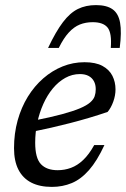

<svg xmlns="http://www.w3.org/2000/svg" viewBox="-20 -723 494 753"><path d="M293.5 -432.5Q263 -432.5 236 -417.5Q209 -402.5 187.2 -376.2Q165.5 -350 150 -315.5Q134.5 -281 126.2 -242Q118 -203 118 -163.5Q118 -103 140.5 -79.2Q163 -55.5 206 -55.5Q233.5 -55.5 258.5 -64.8Q283.5 -74 306.2 -95.5Q329 -117 349.5 -154H389.5Q360.5 -91.5 329 -55.8Q297.5 -20 261.5 -5Q225.5 10 183.5 10Q135.5 10 102.5 -7Q69.5 -24 52.2 -57.8Q35 -91.5 35 -142Q35 -199.5 49.2 -250.8Q63.5 -302 89.2 -343.8Q115 -385.5 149.8 -415.8Q184.5 -446 225.5 -462.5Q266.5 -479 311.5 -479Q355 -479 381.8 -464.5Q408.5 -450 420.8 -425.8Q433 -401.5 433 -372.5Q433 -348.5 424.2 -324.2Q415.5 -300 402 -284Q365.5 -271.5 328.2 -260.5Q291 -249.5 254 -240Q217 -230.5 180.8 -222.2Q144.5 -214 110 -207L112.5 -250Q178.5 -263 222.8 -275Q267 -287 293.5 -298.2Q320 -309.5 333.5 -321.2Q347 -333 351.2 -345.5Q355.5 -358 355.5 -373Q355.5 -391 348.5 -404.2Q341.5 -417.5 327.8 -425Q314 -432.5 293.5 -432.5ZM343.5 -636Q316 -636 293 -626.8Q270 -617.5 249.8 -595.5Q229.5 -573.5 210.5 -535H168.5Q199 -599.5 226.8 -636Q254.5 -672.5 285.5 -687.8Q316.5 -703 356.5 -703Q398 -703 421.2 -686.8Q444.5 -670.5 451 -633.8Q457.5 -597 449.5 -535H414.5Q419 -593.5 402 -614.8Q385 -636 343.5 -636Z"/></svg>

Font: Newsreader 12pt
Style: Italic
Weight: 400
Italic angle: -17°
Version: Version 1.003